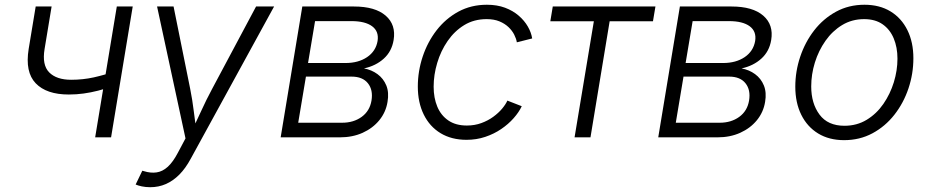

<svg xmlns="http://www.w3.org/2000/svg" viewBox="-20 -573 3881 801"><path d="M267.1 -178.7Q173.8 -178.7 128.9 -225.6Q84 -272.5 99.6 -368.7L128.9 -545.9H195.3L166 -368.7Q154.8 -301.8 185.3 -271Q215.8 -240.2 276.9 -240.2Q326.2 -240.2 371.3 -250.2Q416.5 -260.3 464.4 -276.9L453.6 -214.4Q419.9 -202.6 389.4 -194.8Q358.9 -187 329.1 -182.9Q299.3 -178.7 267.1 -178.7ZM377 0 467.3 -545.9H533.7L443.4 0Z M545.9 196.8 573.7 139.2 580.6 141.1Q608.9 149.9 633.5 146.2Q658.2 142.6 680.2 122.6Q702.1 102.5 722.2 64L753.9 4.4L635.3 -545.9H704.1L773.4 -202.6Q782.7 -156.2 788.3 -109.9Q793.9 -63.5 800.3 -19H776.9Q798.3 -63.5 819.3 -109.9Q840.3 -156.2 865.2 -202.6L1048.3 -545.9H1123.5L775.9 88.9Q754.4 128.9 728.3 155.3Q702.1 181.6 671.9 194.8Q641.6 208 606.9 208Q587.9 208 571.8 204.6Q555.7 201.2 545.9 196.8Z M1150.9 0 1241.2 -545.9H1456.5Q1544.9 -545.9 1588.9 -507.8Q1632.8 -469.7 1622.1 -405.8Q1614.3 -358.4 1581.1 -328.4Q1547.9 -298.3 1498.5 -287.6Q1530.3 -281.7 1554.9 -263.7Q1579.6 -245.6 1591.6 -216.6Q1603.5 -187.5 1596.7 -147.9Q1589.8 -105 1562.5 -71.5Q1535.2 -38.1 1492.9 -19Q1450.7 0 1397.9 0ZM1224.1 -61H1407.7Q1455.1 -61 1488.8 -85.4Q1522.5 -109.9 1529.8 -153.3Q1537.1 -197.8 1514.9 -225.6Q1492.7 -253.4 1446.8 -253.4H1256.3ZM1265.1 -310.1H1421.4Q1475.1 -310.1 1511.5 -334.7Q1547.9 -359.4 1555.2 -401.9Q1561.5 -441.9 1532.5 -463.4Q1503.4 -484.9 1446.3 -484.9H1294.4Z M1926.3 10.3Q1863.8 10.3 1818.1 -17.3Q1772.5 -44.9 1747.8 -95.2Q1723.1 -145.5 1723.1 -211.9Q1723.1 -275.9 1743.4 -336.9Q1763.7 -397.9 1801.5 -446.8Q1839.4 -495.6 1892.3 -524.4Q1945.3 -553.2 2011.2 -553.2Q2053.7 -553.2 2086.9 -540.8Q2120.1 -528.3 2144 -507.6Q2168 -486.8 2182.1 -462.2Q2196.3 -437.5 2200.2 -412.6L2136.2 -396.5Q2133.8 -411.6 2125.2 -428.5Q2116.7 -445.3 2101.3 -460Q2085.9 -474.6 2063.5 -483.9Q2041 -493.2 2010.3 -493.2Q1957.5 -493.2 1916.7 -468.3Q1876 -443.4 1847.4 -401.9Q1818.8 -360.4 1804 -310.5Q1789.1 -260.7 1789.1 -211.4Q1789.1 -164.6 1804.4 -127.9Q1819.8 -91.3 1850.6 -70.3Q1881.3 -49.3 1927.7 -49.3Q1960.4 -49.3 1988.3 -59.6Q2016.1 -69.8 2037.8 -85.7Q2059.6 -101.6 2074.7 -119.6Q2089.8 -137.7 2096.7 -153.3L2156.7 -129.9Q2145 -105 2123 -80.1Q2101.1 -55.2 2071 -34.7Q2041 -14.2 2004.4 -2Q1967.8 10.3 1926.3 10.3Z M2377 0 2457.5 -484.4H2275.9L2286.1 -545.9H2714.4L2704.1 -484.4H2523.4L2443.4 0Z M2726.1 0 2816.4 -545.9H3031.7Q3120.1 -545.9 3164.1 -507.8Q3208 -469.7 3197.3 -405.8Q3189.5 -358.4 3156.2 -328.4Q3123 -298.3 3073.7 -287.6Q3105.5 -281.7 3130.1 -263.7Q3154.8 -245.6 3166.7 -216.6Q3178.7 -187.5 3171.9 -147.9Q3165 -105 3137.7 -71.5Q3110.4 -38.1 3068.1 -19Q3025.9 0 2973.1 0ZM2799.3 -61H2982.9Q3030.3 -61 3064 -85.4Q3097.7 -109.9 3105 -153.3Q3112.3 -197.8 3090.1 -225.6Q3067.9 -253.4 3022 -253.4H2831.5ZM2840.3 -310.1H2996.6Q3050.3 -310.1 3086.7 -334.7Q3123 -359.4 3130.4 -401.9Q3136.7 -441.9 3107.7 -463.4Q3078.6 -484.9 3021.5 -484.9H2869.6Z M3501.5 11.7Q3439 11.7 3393.3 -16.1Q3347.7 -43.9 3322.8 -94.2Q3297.9 -144.5 3297.9 -211.4Q3297.9 -275.4 3318.4 -336.4Q3338.9 -397.5 3376.7 -446.3Q3414.6 -495.1 3467.8 -524.2Q3521 -553.2 3586.4 -553.2Q3649.4 -553.2 3695.1 -525.4Q3740.7 -497.6 3765.6 -447.3Q3790.5 -397 3790.5 -330.1Q3790.5 -265.1 3770 -204.1Q3749.5 -143.1 3711.2 -94.2Q3672.9 -45.4 3619.6 -16.8Q3566.4 11.7 3501.5 11.7ZM3502.9 -48.3Q3554.7 -48.3 3595.7 -73.2Q3636.7 -98.1 3665.3 -139.4Q3693.8 -180.7 3709 -230Q3724.1 -279.3 3724.1 -328.1Q3724.1 -375.5 3708.5 -412.8Q3692.9 -450.2 3662.1 -471.7Q3631.3 -493.2 3585 -493.2Q3534.2 -493.2 3493.4 -468.5Q3452.6 -443.8 3423.8 -402.8Q3395 -361.8 3379.6 -312.3Q3364.3 -262.7 3364.3 -212.4Q3364.3 -141.6 3398.9 -95Q3433.6 -48.3 3502.9 -48.3Z"/></svg>

Font: Inter Light
Style: Italic
Weight: 300
Italic angle: -9.3988°
Designer: Rasmus Andersson
Foundry: rsms
Version: Version 4.001;git-66647c0bb